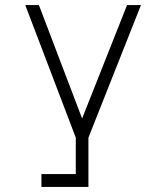

<svg xmlns="http://www.w3.org/2000/svg" viewBox="-20 -540 658 760"><path d="M483 -520 305 -71 134 -520H80L280 5V149H144V200H330V5L538 -520Z"/></svg>

Font: Grotesk 01 Extrafine
Style: Bold
Weight: 400
Designer: Frank Adebiaye, contributions by Jérémy Landes, Ariel Martín Pérez
Foundry: Velvetyne Type Foundry
Version: Version 3.000;Glyphs 3.1.2 (3150)